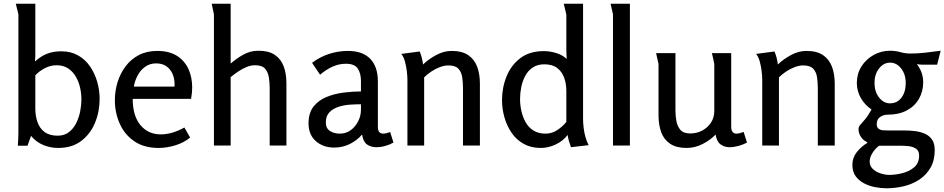

<svg xmlns="http://www.w3.org/2000/svg" viewBox="-20 -783 5081 1033"><path d="M310 -507Q361 -507 400 -485Q439 -463 464.5 -425.5Q490 -388 503 -343Q516 -298 516 -251Q516 -183 491.5 -123Q467 -63 417.5 -25Q368 13 293 13Q251 13 212.5 -3Q174 -19 147 -52L128 1H76Q77 -16 78 -33.5Q79 -51 79 -67V-706L65 -763H170V-494Q170 -481 169.5 -471Q169 -461 168 -452Q200 -481 233.5 -494Q267 -507 310 -507ZM284 -432Q252 -432 222 -416.5Q192 -401 170 -378V-200Q170 -160 181.5 -126.5Q193 -93 219.5 -73Q246 -53 290 -53Q327 -53 351.5 -72.5Q376 -92 390.5 -121.5Q405 -151 411.5 -184.5Q418 -218 418 -247Q418 -279 411 -311Q404 -343 388 -370.5Q372 -398 346.5 -415Q321 -432 284 -432Z M827 -509Q889 -509 930.5 -483.5Q972 -458 993 -413.5Q1014 -369 1014 -312Q1014 -298 1012.5 -283Q1011 -268 1008 -251H694Q694 -160 735.5 -110Q777 -60 845 -60Q874 -60 906 -69Q938 -78 972 -97L1003 -43Q969 -15 923 -1Q877 13 833 13Q755 13 702.5 -23Q650 -59 624 -118Q598 -177 598 -243Q598 -294 612.5 -341Q627 -388 656 -426.5Q685 -465 727.5 -487Q770 -509 827 -509ZM820 -442Q786 -442 760.5 -423.5Q735 -405 720 -376Q705 -347 700 -317H919Q921 -356 909 -384Q897 -412 874.5 -427Q852 -442 820 -442Z M1221 -763V-441Q1253 -469 1290 -489.5Q1327 -510 1371 -510Q1426 -510 1459 -487.5Q1492 -465 1506.5 -425.5Q1521 -386 1521 -334V0H1431V-310Q1431 -339 1426.5 -367Q1422 -395 1406 -413.5Q1390 -432 1352 -432Q1329 -432 1305.5 -422Q1282 -412 1260.5 -397.5Q1239 -383 1221 -368V0H1131V-706L1119 -763Z M1852 -509Q1931 -509 1972 -466.5Q2013 -424 2013 -345V-103Q2013 -80 2021 -72Q2029 -64 2041 -64Q2050 -64 2060 -66.5Q2070 -69 2079 -73L2097 -16Q2080 -6 2055 1.5Q2030 9 2004 9Q1976 9 1955 -5.5Q1934 -20 1928 -59Q1899 -26 1860.5 -7.5Q1822 11 1778 11Q1719 11 1679.5 -23.5Q1640 -58 1640 -119Q1640 -176 1667 -210Q1694 -244 1737.5 -261.5Q1781 -279 1830 -285Q1879 -291 1922 -291V-347Q1922 -388 1905 -414Q1888 -440 1841 -440Q1804 -440 1769.5 -424.5Q1735 -409 1702 -381L1659 -445Q1701 -477 1750.5 -493Q1800 -509 1852 -509ZM1922 -222Q1896 -222 1864 -220Q1832 -218 1802 -208.5Q1772 -199 1752.5 -179Q1733 -159 1733 -124Q1733 -93 1755 -78.5Q1777 -64 1808 -64Q1842 -64 1867.5 -83Q1893 -102 1907.5 -131.5Q1922 -161 1922 -192Z M2238 -506Q2245 -489 2249.5 -471.5Q2254 -454 2256 -436Q2286 -465 2327 -487Q2368 -509 2410 -509Q2466 -509 2499 -486.5Q2532 -464 2547 -424.5Q2562 -385 2562 -333V0H2471V-309Q2471 -338 2467 -366.5Q2463 -395 2446.5 -413Q2430 -431 2392 -431Q2370 -431 2345.5 -421.5Q2321 -412 2299.5 -397.5Q2278 -383 2262 -367V0H2172V-353Q2172 -372 2169 -398.5Q2166 -425 2159 -451Q2152 -477 2139 -493Z M2906 -508Q2938 -508 2971.5 -498Q3005 -488 3029 -466Q3028 -481 3027.5 -494.5Q3027 -508 3027 -521V-705L3013 -763H3117V-143Q3117 -122 3120 -96Q3123 -70 3130 -45.5Q3137 -21 3147 -2L3052 9Q3046 -7 3041 -24Q3036 -41 3034 -57Q3009 -24 2969.5 -5.5Q2930 13 2889 13Q2837 13 2797.5 -9Q2758 -31 2732.5 -68.5Q2707 -106 2694 -151.5Q2681 -197 2681 -244Q2681 -313 2706 -373.5Q2731 -434 2780.5 -471Q2830 -508 2906 -508ZM2909 -437Q2872 -437 2846.5 -420Q2821 -403 2806 -375Q2791 -347 2784.5 -314.5Q2778 -282 2778 -250Q2778 -217 2785.5 -184.5Q2793 -152 2808.5 -124.5Q2824 -97 2850.5 -80.5Q2877 -64 2916 -64Q2949 -64 2978 -83Q3007 -102 3027 -127V-294Q3027 -332 3015.5 -364.5Q3004 -397 2978 -417Q2952 -437 2909 -437Z M3369 -763V0H3278V-706L3265 -763Z M3614 -497V-189Q3614 -161 3619 -132.5Q3624 -104 3640.5 -84.5Q3657 -65 3693 -65Q3729 -65 3758 -80.5Q3787 -96 3805 -123Q3823 -150 3823 -186V-439Q3823 -440 3820 -453.5Q3817 -467 3814 -481Q3811 -495 3810 -497H3914V-104Q3914 -83 3921 -73.5Q3928 -64 3943 -64Q3957 -64 3981 -73L3999 -16Q3979 -5 3953.5 2Q3928 9 3905 9Q3878 9 3857 -6Q3836 -21 3830 -59Q3800 -28 3759 -7.5Q3718 13 3674 13Q3619 13 3585.5 -9.5Q3552 -32 3537.5 -71.5Q3523 -111 3523 -163V-439L3510 -497Z M4147 -506Q4154 -489 4158.5 -471.5Q4163 -454 4165 -436Q4195 -465 4236 -487Q4277 -509 4319 -509Q4375 -509 4408 -486.5Q4441 -464 4456 -424.5Q4471 -385 4471 -333V0H4380V-309Q4380 -338 4376 -366.5Q4372 -395 4355.5 -413Q4339 -431 4301 -431Q4279 -431 4254.5 -421.5Q4230 -412 4208.5 -397.5Q4187 -383 4171 -367V0H4081V-353Q4081 -372 4078 -398.5Q4075 -425 4068 -451Q4061 -477 4048 -493Z M4769 -510Q4798 -510 4824 -502.5Q4850 -495 4878 -495Q4917 -495 4957.5 -499.5Q4998 -504 5041 -510L5022 -435H4941Q4934 -435 4927 -436Q4920 -437 4913 -438Q4930 -416 4938.5 -391.5Q4947 -367 4947 -341Q4947 -291 4924 -251Q4901 -211 4858 -188.5Q4815 -166 4756 -166Q4733 -166 4715 -153.5Q4697 -141 4697 -115Q4697 -98 4707 -90.5Q4717 -83 4732 -82Q4747 -81 4762 -81H4849Q4876 -81 4904 -77.5Q4932 -74 4956 -63.5Q4980 -53 4994.5 -32Q5009 -11 5009 25Q5009 80 4986.5 119Q4964 158 4926.5 183Q4889 208 4842.5 219Q4796 230 4749 230Q4721 230 4689 224Q4657 218 4629 203.5Q4601 189 4583.5 165Q4566 141 4566 104Q4566 65 4590 35Q4614 5 4646 -14V-18Q4625 -27 4612 -46.5Q4599 -66 4599 -89Q4599 -101 4609 -112Q4619 -123 4635 -142Q4651 -161 4669 -194Q4633 -218 4611.5 -255.5Q4590 -293 4590 -337Q4590 -386 4614.5 -425Q4639 -464 4680 -487Q4721 -510 4769 -510ZM4769 -446Q4734 -446 4709.5 -414.5Q4685 -383 4685 -337Q4685 -290 4709.5 -258.5Q4734 -227 4768 -227Q4807 -227 4830 -257.5Q4853 -288 4853 -336Q4853 -383 4828.5 -414.5Q4804 -446 4769 -446ZM4710 1Q4691 14 4675 38.5Q4659 63 4659 86Q4659 110 4676 126Q4693 142 4718 150Q4743 158 4764 158Q4798 158 4835.5 148.5Q4873 139 4899 116.5Q4925 94 4925 54Q4925 28 4908.5 17Q4892 6 4869 3.5Q4846 1 4824 1Z"/></svg>

Font: Rosario Light Medium
Style: Regular
Weight: 500
Version: Version 1.101; ttfautohint (v1.8.1.43-b0c9)